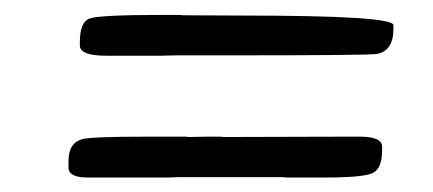

<svg xmlns="http://www.w3.org/2000/svg" viewBox="-20 -415 595 264"><path d="M203.1 -394.5H227.1L231.9 -394L313 -393.6Q521 -393.6 521 -380.4V-376Q521 -344.7 498 -340.8Q486.8 -338.9 297.9 -338.9H221.7L202.1 -338.4H126Q89.8 -338.4 89.8 -352.5V-356.9Q89.8 -384.3 102.8 -389.4Q115.7 -394.5 203.1 -394.5ZM474.6 -227.1Q505.4 -227.1 505.4 -213.4V-209Q505.4 -183.1 492.4 -177Q479.5 -170.9 425.8 -170.9H374L369.1 -171.4H224.6L210.4 -170.9H100.6Q74.2 -170.9 74.2 -184.6V-193.8Q74.2 -218.3 92.8 -223.6Q104.5 -227.1 182.6 -227.1H235.4L239.7 -226.6L263.7 -227.1H283.2L287.6 -226.6L455.6 -227.1Z"/></svg>

Font: Averia Serif Libre Light
Style: Italic
Weight: 300
Italic angle: -8.5°
Version: Version 1.002